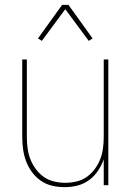

<svg xmlns="http://www.w3.org/2000/svg" viewBox="-20 -766 540 794"><path d="M247 8Q221 8 195.5 2Q170 -4 149 -18.5Q128 -33 112.5 -54Q97 -75 88 -99Q79 -123 75.5 -148.5Q72 -174 72 -200V-520H91V-200Q91 -177 94 -153.5Q97 -130 105.5 -108Q114 -86 128 -67Q142 -48 161 -34.5Q180 -21 203.5 -15.5Q227 -10 250 -10Q273 -10 296.5 -15.5Q320 -21 339 -34.5Q358 -48 372 -67Q386 -86 394.5 -108Q403 -130 406 -153.5Q409 -177 409 -200V-520H428V0H409V-107Q400 -82 385 -59.5Q370 -37 348 -21Q326 -5 300 1.5Q274 8 247 8ZM153 -597 137 -607 237 -746H263L363 -607L347 -597L250 -728Z"/></svg>

Font: Iosevka Thin
Style: Regular
Weight: 100
Monospace: yes
Designer: Belleve Invis
Foundry: Belleve Invis
Version: Version 32.5.0; ttfautohint (v1.8.4)